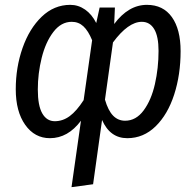

<svg xmlns="http://www.w3.org/2000/svg" viewBox="-20 -558 809 792"><path d="M725 -347Q725 -250 698.5 -168Q672 -86 622 -37Q572 12 505 12Q434 12 401 -63L364 202L275 214L314 -60Q260 12 186 12Q123 12 84 -43Q45 -98 45 -190Q45 -280 73 -360Q101 -440 152 -489Q203 -538 270 -538Q303 -538 331 -518.5Q359 -499 377 -463L391 -527H454L451 -459Q510 -538 586 -538Q653 -538 689 -487.5Q725 -437 725 -347ZM325 -145 360 -392Q344 -431 324 -449.5Q304 -468 276 -468Q232 -468 200 -426Q168 -384 152 -319.5Q136 -255 136 -189Q136 -122 154.5 -90Q173 -58 206 -58Q239 -58 267.5 -79Q296 -100 325 -145ZM634 -348Q634 -408 616 -438Q598 -468 565 -468Q509 -468 446 -383L413 -147Q426 -102 446.5 -81Q467 -60 496 -60Q541 -60 572.5 -102.5Q604 -145 619 -211Q634 -277 634 -348Z"/></svg>

Font: Fira Sans Condensed
Style: Italic
Weight: 400
Width: 3
Italic angle: -8°
Designer: bBox Type GmbH & Carrois Corporate GbR & Edenspiekermann AG
Foundry: bBox Type GmbH & Carrois Corporate GbR & Edenspiekermann AG
Version: Version 4.301